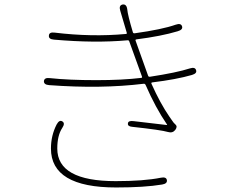

<svg xmlns="http://www.w3.org/2000/svg" viewBox="-20 -794 1040 848"><path d="M493 34Q205 34 205 -138Q205 -195 230 -244Q242 -266 255 -258Q269 -250 255 -229Q233 -196 233 -138Q233 6 491 6Q615 6 690 -9Q714 -14 717 1Q720 17 696 21Q618 34 493 34ZM754 -220Q742 -205 722 -211Q692 -220 563 -234Q543 -236 545 -249Q546 -262 570 -259L715 -242Q720 -241 717 -245Q667 -318 623 -419Q620 -425 614 -424Q426 -401 197 -418Q173 -420 174 -436Q176 -452 200 -449Q284 -440 406 -440Q520 -440 604 -450Q609 -451 607 -456L551 -611Q549 -617 543 -616Q398 -603 218 -619Q194 -621 196 -637Q197 -653 221 -650Q385 -630 536 -644Q541 -644 540 -649L511 -747Q504 -770 521 -774Q539 -777 542 -753Q544 -728 567 -651Q569 -646 575 -647Q697 -664 756 -685Q779 -693 784 -678Q789 -663 765 -656Q692 -634 582 -620Q577 -619 579 -614L634 -460Q636 -454 642 -455Q760 -473 819 -492Q842 -499 846 -484Q851 -470 828 -463Q759 -443 652 -430Q647 -429 649 -424Q688 -337 728 -279Q735 -269 742 -259Q746 -252 755.5 -243.5Q765 -235 754 -220Z"/></svg>

Font: Resource Han Rounded JP ExtraLight
Style: Regular
Weight: 250
Designer: Cyano Hao (round all glyphs); Ryoko NISHIZUKA 西塚涼子 (kana, bopomofo & ideographs); Paul D. Hunt (Latin, Greek & Cyrillic)
Foundry: Cyano Hao
Version: 0.990